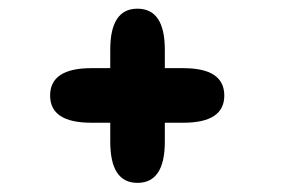

<svg xmlns="http://www.w3.org/2000/svg" viewBox="-20 -504 659 431"><path d="M92.5 -289.5Q92.5 -351 185 -351H391.5Q483.5 -351 483.5 -289.5Q483.5 -228.5 391.5 -228.5H185Q92.5 -228.5 92.5 -289.5ZM288.5 -93.5Q227.5 -93.5 227.5 -186V-392.5Q227.5 -484.5 288.5 -484.5Q350 -484.5 350 -392.5V-186Q350 -93.5 288.5 -93.5Z"/></svg>

Font: Sono Monospace
Style: Bold
Weight: 700
Designer: Tyler Finck
Foundry: Tyler Finck
Version: Version 2.112